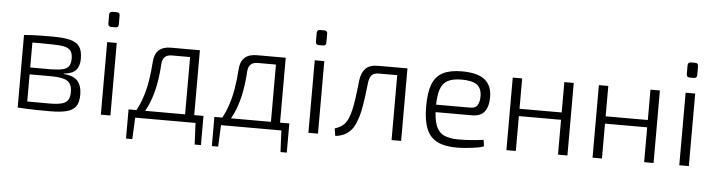

<svg xmlns="http://www.w3.org/2000/svg" viewBox="-49 -912 4758 1279"><g transform="rotate(5 2330.0 -272.5)"><path d="M273 -490Q348 -490 392 -479Q436 -468 455.5 -440Q475 -412 475 -360Q475 -309 450.5 -282.5Q426 -256 370 -251V-248Q438 -243 465 -210.5Q492 -178 492 -120Q492 -70 473 -42.5Q454 -15 412 -4Q370 7 300 7Q251 7 214.5 6.5Q178 6 148 4.5Q118 3 84 1L96 -46Q116 -45 168.5 -44.5Q221 -44 292 -44Q342 -44 372 -51.5Q402 -59 415 -78Q428 -97 428 -132Q428 -186 396.5 -206Q365 -226 286 -226H95V-272H286Q333 -273 361 -279.5Q389 -286 401.5 -304Q414 -322 414 -355Q414 -389 400.5 -407Q387 -425 355 -431.5Q323 -438 271 -438Q230 -439 196 -439Q162 -439 137 -438.5Q112 -438 96 -436L84 -484Q114 -487 140.5 -488Q167 -489 198.5 -489.5Q230 -490 273 -490ZM144 -484V1H84V-484Z M704 -485V0H640V-485ZM687 -689Q707 -689 707 -668V-609Q707 -588 687 -588H658Q637 -588 637 -609V-668Q637 -689 658 -689Z M1248 -485V-434H1077Q1016 -434 1012 -371Q1008 -300 996 -235Q984 -170 961 -111.5Q938 -53 898 0H842Q882 -57 905 -119.5Q928 -182 939 -248Q950 -314 954 -380Q957 -432 985 -458.5Q1013 -485 1067 -485ZM870 -5 863 144H821V-5ZM1322 -51V0H821V-51ZM1322 -5V144H1280L1273 -5ZM1260 -485V0H1199V-485Z M1822 -485V-434H1651Q1590 -434 1586 -371Q1582 -300 1570 -235Q1558 -170 1535 -111.5Q1512 -53 1472 0H1416Q1456 -57 1479 -119.5Q1502 -182 1513 -248Q1524 -314 1528 -380Q1531 -432 1559 -458.5Q1587 -485 1641 -485ZM1444 -5 1437 144H1395V-5ZM1896 -51V0H1395V-51ZM1896 -5V144H1854L1847 -5ZM1834 -485V0H1773V-485Z M2092 -485V0H2028V-485ZM2075 -689Q2095 -689 2095 -668V-609Q2095 -588 2075 -588H2046Q2025 -588 2025 -609V-668Q2025 -689 2046 -689Z M2635 -485V-434H2462Q2429 -434 2414.5 -419Q2400 -404 2395 -370Q2390 -324 2383.5 -275Q2377 -226 2368 -180.5Q2359 -135 2343 -98Q2332 -68 2313 -46Q2294 -24 2268 -11Q2242 2 2208 5L2200 -44Q2226 -53 2242.5 -63.5Q2259 -74 2269.5 -88Q2280 -102 2287 -118Q2299 -145 2306.5 -179.5Q2314 -214 2319.5 -250.5Q2325 -287 2328.5 -320.5Q2332 -354 2335 -379Q2342 -431 2369 -458Q2396 -485 2452 -485ZM2648 -485V0H2584V-485Z M3011 -497Q3115 -497 3163.5 -459Q3212 -421 3213 -346Q3214 -281 3188 -246Q3162 -211 3102 -211H2819V-261H3088Q3124 -261 3137 -285Q3150 -309 3149 -345Q3148 -397 3116 -419.5Q3084 -442 3014 -442Q2956 -442 2922 -424Q2888 -406 2873.5 -363.5Q2859 -321 2859 -248Q2859 -167 2876 -122.5Q2893 -78 2930 -60.5Q2967 -43 3027 -43Q3071 -43 3116 -46.5Q3161 -50 3195 -55L3201 -12Q3182 -4 3149 1Q3116 6 3081.5 9Q3047 12 3019 12Q2939 12 2889 -13.5Q2839 -39 2816.5 -95.5Q2794 -152 2794 -244Q2794 -339 2816 -394Q2838 -449 2886 -473Q2934 -497 3011 -497Z M3415 -485V0H3352V-485ZM3706 -282V-233H3409V-282ZM3760 -485V0H3697V-485Z M3991 -485V0H3928V-485ZM4282 -282V-233H3985V-282ZM4336 -485V0H4273V-485Z M4572 -485V0H4508V-485ZM4555 -689Q4575 -689 4575 -668V-609Q4575 -588 4555 -588H4526Q4505 -588 4505 -609V-668Q4505 -689 4526 -689Z"/></g></svg>

Font: Exo 2 Light
Style: Regular
Weight: 300
Designer: Natanael Gama
Foundry: Natanael Gama
Version: Version 2.010